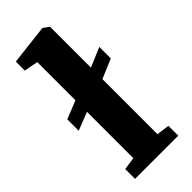

<svg xmlns="http://www.w3.org/2000/svg" viewBox="-261 -867 914 914"><g transform="rotate(-45 196.5 -410.0)"><path d="M112.5 -75.5V-387.5L21 -351.5V-428.5L112.5 -465V-722L42 -735.5V-796L242.5 -819.5H245L274.5 -798.5V-523L372.5 -564.5V-487L274.5 -445.5V-75L339.5 -66V0H48.5V-66Z"/></g></svg>

Font: Merriweather Black
Style: Regular
Weight: 900
Designer: Eben Sorkin
Foundry: Eben Sorkin
Version: Version 2.200;gftools[0.9.31]